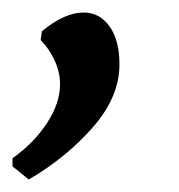

<svg xmlns="http://www.w3.org/2000/svg" viewBox="-38 -137 287 307"><path d="M96 -117Q121 -117 137 -95Q153 -73 153 -34Q153 18 110.5 66.5Q68 115 8 150L-18 129V116Q16 92 37 60Q58 28 58 -2Q58 -22 49 -41Q40 -60 27 -73L29 -87Q65 -117 96 -117Z"/></svg>

Font: Alegreya SC Medium
Style: Italic
Weight: 500
Italic angle: -7°
Designer: Juan Pablo del Peral
Foundry: Huerta Tipografica
Version: Version 2.007; ttfautohint (v1.6)